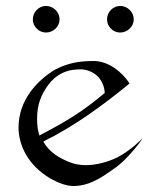

<svg xmlns="http://www.w3.org/2000/svg" viewBox="-20 -622 510 642"><path d="M427.2 -557.1C427.2 -582 406.2 -602.1 381.8 -602.1C357.9 -602.1 337.9 -582 337.9 -557.1C337.9 -533.2 357.9 -513.2 381.8 -513.2C406.2 -513.2 427.2 -533.2 427.2 -557.1ZM179.2 -557.1C179.2 -582 158.2 -602.1 133.8 -602.1C109.9 -602.1 89.8 -582 89.8 -557.1C89.8 -533.2 109.9 -513.2 133.8 -513.2C158.2 -513.2 179.2 -533.2 179.2 -557.1ZM330.1 -311C252 -246.1 207 -219.2 111.8 -168.9C106 -185.1 104 -204.1 104 -225.1C104 -271 116.2 -303.2 141.1 -337.9C152.8 -354 170.9 -370.1 190.9 -378.9C212.9 -389.2 236.8 -390.1 251 -390.1C270 -390.1 291 -380.9 304.2 -369.1C320.8 -354 330.1 -329.1 330.1 -311ZM413.1 -342.8C387.2 -383.8 339.8 -418 293.9 -418C250 -418 210 -413.1 164.1 -389.2C104 -353 42 -287.1 42 -195.8C42 -139.2 70.8 -70.8 148.9 -24.9C175.8 -9.8 202.1 0 226.1 0C287.1 0 335.9 -41 362.8 -59.1C400.9 -83 459 -158.2 455.1 -158.2C455.1 -158.2 417 -118.2 371.1 -95.2C339.8 -80.1 301.8 -69.8 267.1 -69.8C247.1 -69.8 228 -73.2 211.9 -80.1C180.2 -92.8 145 -111.8 125 -148.9C229 -200.2 321.8 -268.1 413.1 -342.8Z"/></svg>

Font: Pierce
Style: Roman
Weight: 500
Version: Version 0.2.0